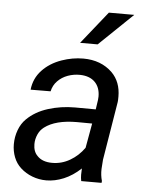

<svg xmlns="http://www.w3.org/2000/svg" viewBox="-54 -793 636 846"><g transform="rotate(5 264.0 -370.0)"><path d="M278.3 -606.4 393.1 -750H505.4L356 -606.4ZM336.4 0Q333.5 -14.2 333.5 -27.8L334.5 -55.7Q298.3 -22 259.3 -5.9Q220.2 10.3 182.6 10.3Q149.9 10.3 120.4 -1Q90.8 -12.2 68.4 -32.7Q47.4 -51.8 36.9 -78.9Q26.4 -106 26.4 -136.2Q26.4 -168.9 37.6 -199Q48.8 -229 69.3 -249Q106.4 -285.6 162.6 -303.2Q218.8 -320.8 280.8 -320.8L372.6 -320.3L378.9 -362.8Q379.9 -373.5 379.9 -377.9Q379.9 -418 356.7 -441.4Q333.5 -464.8 291 -465.8Q262.7 -466.3 236.6 -456.8Q210.4 -447.3 191.9 -428.2Q173.3 -409.2 167.5 -382.3L79.1 -381.8Q84.5 -432.1 118.2 -468Q151.9 -503.9 203.6 -522Q251 -538.6 298.8 -538.6Q377.4 -538.6 427.2 -490.2Q467.3 -450.2 467.3 -384.8Q467.3 -369.1 466.3 -361.3L423.8 -102.5L420.9 -61.5Q419.9 -33.2 427.2 -8.3L426.3 0ZM342.8 -147.9 362.3 -256.8 295.4 -257.3Q200.7 -257.3 151.9 -220.2Q135.3 -208 126 -187.3Q116.7 -166.5 116.7 -144.5Q116.7 -111.3 135.7 -92.8Q158.2 -68.8 201.7 -68.8Q243.7 -68.8 280.5 -90.3Q317.4 -111.8 342.8 -147.9Z"/></g></svg>

Font: Mardoto
Style: Italic
Weight: 400
Italic angle: -12°
Designer: Christian Robertson, Vahan Hovhannisyan
Foundry: Google
Version: Version 1.000